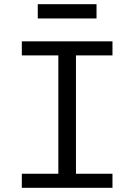

<svg xmlns="http://www.w3.org/2000/svg" viewBox="-20 -895 640 915"><path d="M84 0V-67H258V-631H84V-698H516V-631H342V-67H516V0ZM160 -875H440V-807H160Z"/></svg>

Font: iA Writer Mono V
Style: Regular
Weight: 400
Designer: Mike Abbink, Paul van der Laan, Pieter van Rosmalen
Foundry: Bold Monday
Version: Version 2.000